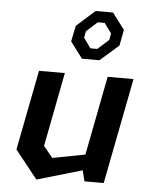

<svg xmlns="http://www.w3.org/2000/svg" viewBox="-58 -895 736 954"><g transform="rotate(5 310.0 -418.0)"><path d="M254.5 -527.5H125.5L48 -128.5L159.5 12L385 -54L398.5 0H494.5L597 -527.5H468L391.5 -133L229 -102L183 -158ZM272 -687 333 -606H420L513 -687.5L528 -766.5L467 -848H380L288 -766ZM334.5 -711 340.5 -743.5 395.5 -793H430L466 -743.5L460 -711L404.5 -661H370Z"/></g></svg>

Font: Monaspace Krypton SemiBold
Style: Italic
Weight: 600
Italic angle: -11°
Designer: Riley Cran & the Lettermatic Team
Foundry: Lettermatic
Version: Version 1.101 (Monaspace Krypton)